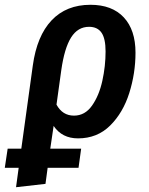

<svg xmlns="http://www.w3.org/2000/svg" viewBox="-78 -563 623 802"><path d="M146 -37 132 58H261L250 138H121L112 205L-11 219L0 138H-58L-46 58H11L59 -289Q76 -413 137.5 -478Q199 -543 300 -543Q390 -543 439 -490.5Q488 -438 488 -343Q488 -257 462 -174.5Q436 -92 382 -38.5Q328 15 248 15Q181 15 146 -37ZM178 -270 158 -126Q183 -80 231 -80Q277 -80 306.5 -122Q336 -164 349.5 -225.5Q363 -287 363 -348Q363 -402 346 -426.5Q329 -451 294 -451Q247 -451 219 -406.5Q191 -362 178 -270Z"/></svg>

Font: Fira Sans Condensed Medium
Style: Italic
Weight: 500
Width: 3
Italic angle: -8°
Designer: bBox Type GmbH & Carrois Corporate GbR & Edenspiekermann AG
Foundry: bBox Type GmbH & Carrois Corporate GbR & Edenspiekermann AG
Version: Version 4.301